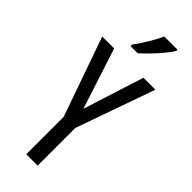

<svg xmlns="http://www.w3.org/2000/svg" viewBox="-304 -972 1001 1001"><g transform="rotate(45 196.0 -471.5)"><path d="M197 -378 304 -714H392L238 -278V0H154V-276L0 -714H88ZM326 -934Q314 -913 290 -884.5Q266 -856 239.5 -828.5Q213 -801 192 -783H140V-794Q198 -876 229 -943H326Z"/></g></svg>

Font: Noto Sans Hebrew ExtraCondensed
Style: Regular
Weight: 400
Width: 2
Designer: Monotype Design Team
Foundry: Monotype Imaging Inc.
Version: Version 2.004; ttfautohint (v1.8.4.7-5d5b)